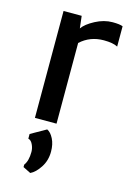

<svg xmlns="http://www.w3.org/2000/svg" viewBox="-126 -628 659 964"><g transform="rotate(15 203.5 -146.0)"><path d="M131.8 273.4 91.8 253.4V240.7Q110.4 216.3 110.4 169.9Q110.4 149.9 101.3 131.1Q92.3 112.3 78.1 109.4V85L157.7 40Q176.8 48.8 190.9 76.7Q205.1 104.5 205.1 143.1Q205.1 189.5 181.6 225.3Q158.2 261.2 131.8 273.4ZM83 0V-555.7H177.2L184.6 -492.2Q202.1 -517.6 246.8 -541.3Q291.5 -564.9 335.9 -564.9Q374 -564.9 389.2 -558.1V-452.6Q365.2 -465.8 316.9 -465.8Q245.6 -465.8 195.3 -419.4V0Z"/></g></svg>

Font: HaufeMerriweatherSans
Style: Regular
Weight: 400
Designer: Eben Sorkin ( eben@eyebytes.com )
Foundry: Eben Sorkin
Version: Version 1.56